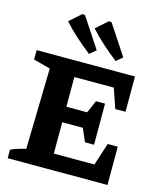

<svg xmlns="http://www.w3.org/2000/svg" viewBox="-133 -1026 957 1124"><g transform="rotate(15 345.5 -464.0)"><path d="M565 -232H626V0H21V-52Q65 -71 112 -81L123 -571L21 -598V-655H617V-441H555L514 -560H275V-380H401L434 -456H489V-207H434L400 -286H275V-96H521ZM323 -713Q277 -748 235 -786Q193 -824 155 -866L225 -928L241 -927L361 -745ZM484 -713Q439 -748 396.5 -786Q354 -824 316 -866L386 -928L402 -927L522 -745Z"/></g></svg>

Font: Piazzolla SC
Style: Bold
Weight: 700
Designer: Juan Pablo del Peral
Foundry: Huerta Tipografica
Version: Version 1.330